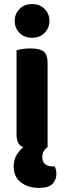

<svg xmlns="http://www.w3.org/2000/svg" viewBox="-20 -721 314 940"><path d="M213 -1Q203 6 195 17.5Q187 29 187 48Q187 94 242 94H249Q252 102 254 111.5Q256 121 256 132Q256 158 237.5 178.5Q219 199 170 199Q117 199 82 171.5Q47 144 47 95Q47 61 62 36.5Q77 12 94 0Q77 -7 69 -22Q61 -37 61 -64V-475Q71 -478 89 -481Q107 -484 129 -484Q174 -484 193.5 -469Q213 -454 213 -412ZM52 -619Q52 -653 75.5 -677Q99 -701 137 -701Q175 -701 198.5 -677Q222 -653 222 -619Q222 -584 198.5 -560Q175 -536 137 -536Q99 -536 75.5 -560Q52 -584 52 -619Z"/></svg>

Font: Baloo Da 2
Style: Bold
Weight: 700
Designer: Noopur Datye, Sulekha Rajkumar and Ek Type
Foundry: Ek Type
Version: Version 1.640;hotconv 1.0.111;makeotfexe 2.5.65597; ttfautoh